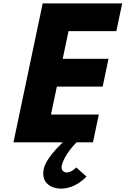

<svg xmlns="http://www.w3.org/2000/svg" viewBox="-20 -845 745 1140"><path d="M705.5 -825H233.5L60 0H353C315.4 36 251.3 103 239.8 158C221.5 245 289.2 275 341.2 275C433.2 275 493.3 203 493.3 203L432.7 149C432.7 149 406.4 179 375.4 179C358.4 179 341.3 165 346.6 140C361.3 70 435 0 435 0H532L566.7 -165H282.7L317.6 -331H589.6L624.3 -496H352.3L386.8 -660H670.8Z"/></svg>

Font: Hussar
Style: BdOblTwo
Weight: 700
Foundry: Cannot Into Space Fonts
Version: Version 2.00